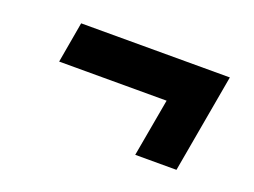

<svg xmlns="http://www.w3.org/2000/svg" viewBox="-53 -564 603 455"><g transform="rotate(20 248.5 -336.5)"><path d="M314 -212 340 -358H69L87 -461H462L418 -212Z"/></g></svg>

Font: Archivo ExtraCondensed
Style: Bold Italic
Weight: 700
Width: 2
Italic angle: -10°
Designer: Hector Gatti
Foundry: Omnibus-Type
Version: Version 2.001